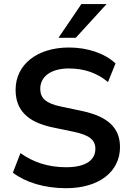

<svg xmlns="http://www.w3.org/2000/svg" viewBox="-20 -941 659 970"><path d="M313.7 9.8C480.4 9.8 586.3 -73.5 586.3 -198C586.3 -296.1 523.5 -352.9 394.1 -380.4L287.3 -402.9C211.8 -418.6 183.3 -445.1 183.3 -492.2C183.3 -553.9 237.3 -595.1 327.5 -595.1C405.9 -595.1 470.6 -572.5 525.5 -526.5L563.7 -620.6C508.8 -671.6 422.5 -701 328.4 -701C168.6 -701 58.8 -615.7 58.8 -487.3C58.8 -385.3 118.6 -324.5 243.1 -298L351 -275.5C431.4 -258.8 461.8 -234.3 461.8 -189.2C461.8 -134.3 416.7 -96.1 313.7 -96.1C223.5 -96.1 147.1 -121.6 83.3 -167.6L45.1 -68.6C108.8 -19.6 204.9 9.8 313.7 9.8ZM275.5 -750H362.7L518.6 -920.6H391.2Z"/></svg>

Font: LL Pando Sans
Style: Bold
Weight: 700
Designer: Joshua Smith
Foundry: Joshua Smith
Version: Version 1.000;Glyphs 3.2.1 (3258)